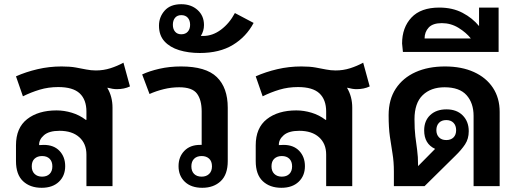

<svg xmlns="http://www.w3.org/2000/svg" viewBox="-20 -885 2474 913"><path d="M178 8Q123 8 89.5 -23.5Q56 -55 56 -119V-194Q56 -277 109 -318.5Q162 -360 249 -360Q285 -360 321.5 -349Q358 -338 388 -315H391V-354Q391 -411 359 -441Q327 -471 257 -471Q210 -471 168.5 -458.5Q127 -446 89 -427L56 -522Q103 -543 158.5 -556Q214 -569 273 -569Q313 -569 340.5 -564Q368 -559 390.5 -554.5Q413 -550 436 -550Q472 -550 505 -560.5Q538 -571 567 -587L598 -474Q571 -461 535 -461Q517 -461 491 -468V-466Q515 -425 515 -373V0H391V-150Q391 -202 357 -232.5Q323 -263 263 -263Q213 -263 189 -242Q165 -221 166 -195Q176 -196 188 -196Q236 -196 263 -167.5Q290 -139 290 -95Q290 -49 260 -20.5Q230 8 178 8ZM180 -45Q203 -45 216 -58Q229 -71 229 -94Q229 -117 216 -130Q203 -143 180 -143Q158 -143 144.5 -130.5Q131 -118 131 -94Q131 -71 144.5 -58Q158 -45 180 -45Z M1063 -373V-119Q1063 -55 1029.5 -23.5Q996 8 942 8Q889 8 859 -20.5Q829 -49 829 -95Q829 -139 856.5 -167.5Q884 -196 931 -196Q936 -196 939 -196V-355Q939 -410 916.5 -440Q894 -470 832 -470Q795 -470 758.5 -461Q722 -452 691 -438L656 -531Q690 -547 738 -558Q786 -569 841 -569Q959 -569 1011 -518.5Q1063 -468 1063 -373ZM939 -143Q916 -143 903 -130Q890 -117 890 -94Q890 -71 903 -58Q916 -45 939 -45Q961 -45 974.5 -58Q988 -71 988 -94Q988 -118 974.5 -130.5Q961 -143 939 -143Z M930 -633Q876 -633 832 -646.5Q788 -660 762 -688.5Q736 -717 736 -763Q736 -804 763 -834.5Q790 -865 842 -865Q889 -865 919.5 -837.5Q950 -810 950 -766Q950 -738 935 -714Q940 -714 946 -714Q991 -714 1031 -744Q1071 -774 1097 -823L1186 -776Q1151 -710 1087.5 -671.5Q1024 -633 930 -633ZM842 -722Q862 -722 873 -734.5Q884 -747 884 -767Q884 -788 873 -800.5Q862 -813 842 -813Q823 -813 812.5 -800.5Q802 -788 802 -767Q802 -747 812.5 -734.5Q823 -722 842 -722Z M1318 8Q1263 8 1229.5 -23.5Q1196 -55 1196 -119V-194Q1196 -277 1249 -318.5Q1302 -360 1389 -360Q1425 -360 1461.5 -349Q1498 -338 1528 -315H1531V-354Q1531 -411 1499 -441Q1467 -471 1397 -471Q1350 -471 1308.5 -458.5Q1267 -446 1229 -427L1196 -522Q1243 -543 1298.5 -556Q1354 -569 1413 -569Q1453 -569 1480.5 -564Q1508 -559 1530.5 -554.5Q1553 -550 1576 -550Q1612 -550 1645 -560.5Q1678 -571 1707 -587L1738 -474Q1711 -461 1675 -461Q1657 -461 1631 -468V-466Q1655 -425 1655 -373V0H1531V-150Q1531 -202 1497 -232.5Q1463 -263 1403 -263Q1353 -263 1329 -242Q1305 -221 1306 -195Q1316 -196 1328 -196Q1376 -196 1403 -167.5Q1430 -139 1430 -95Q1430 -49 1400 -20.5Q1370 8 1318 8ZM1320 -45Q1343 -45 1356 -58Q1369 -71 1369 -94Q1369 -117 1356 -130Q1343 -143 1320 -143Q1298 -143 1284.5 -130.5Q1271 -118 1271 -94Q1271 -71 1284.5 -58Q1298 -45 1320 -45Z M1853 0V-69Q1853 -116 1846.5 -154.5Q1840 -193 1834 -235.5Q1828 -278 1828 -337Q1828 -412 1862 -463.5Q1896 -515 1956 -542Q2016 -569 2096 -569Q2175 -569 2233.5 -542.5Q2292 -516 2324 -467.5Q2356 -419 2356 -353V0H2232V-334Q2232 -395 2198.5 -432.5Q2165 -470 2094 -470Q2029 -470 1990 -432.5Q1951 -395 1951 -318Q1951 -270 1955 -237Q1959 -204 1963.5 -172.5Q1968 -141 1968 -99V-95L2049 -177Q1997 -201 1997 -265Q1997 -311 2026 -338Q2055 -365 2103 -365Q2152 -365 2180.5 -336Q2209 -307 2209 -261Q2209 -225 2191.5 -198.5Q2174 -172 2145 -144L1999 0ZM2102 -219Q2124 -219 2136.5 -231.5Q2149 -244 2149 -266Q2149 -288 2136.5 -301Q2124 -314 2102 -314Q2080 -314 2067.5 -301Q2055 -288 2055 -266Q2055 -245 2067.5 -232Q2080 -219 2102 -219Z M1896 -638 1892 -678Q1892 -754 1936.5 -801.5Q1981 -849 2069 -849Q2132 -849 2179.5 -824Q2227 -799 2258 -761V-849H2351V-638ZM1999 -702H2219Q2197 -730 2160.5 -752.5Q2124 -775 2081 -775Q2038 -775 2018.5 -754Q1999 -733 1999 -702Z"/></svg>

Font: Noto Sans Thai Looped SemiBold
Style: Regular
Weight: 600
Designer: Sasikarn Vongin, Ben Mitchell
Foundry: The Fontpad Ltd
Version: Version 1.001; ttfautohint (v1.8.4.7-5d5b)